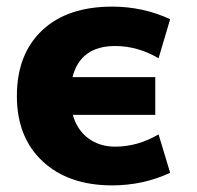

<svg xmlns="http://www.w3.org/2000/svg" viewBox="-20 -550 595 580"><path d="M459 -144 494 -28Q412 10 319 10Q187 10 109 -62.5Q31 -135 31 -260Q31 -386 107 -458Q183 -530 319 -530Q412 -530 494 -492L459 -374Q396 -411 328 -411Q223 -411 199 -317H449V-203H200Q213 -157 247 -132Q281 -107 328 -107Q396 -107 459 -144Z"/></svg>

Font: Mplus 1p ExtraBold
Style: Regular
Weight: 800
Version: Version 1.061